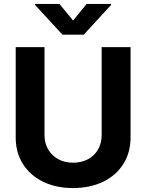

<svg xmlns="http://www.w3.org/2000/svg" viewBox="-20 -947 744 977"><path d="M644.4 -707V-247.5Q644.4 -171.4 608 -113.2Q571.6 -54.9 505.2 -22.5Q438.9 9.9 351.9 9.9Q264.9 9.9 198.8 -22.5Q132.7 -54.9 96.3 -113.2Q59.9 -171.4 59.9 -247.5V-707H206.4V-259.9Q206.4 -219.6 224.6 -187.6Q242.9 -155.6 276 -137.3Q309 -119.1 351.9 -119.1Q395.7 -119.1 428.7 -137.3Q461.8 -155.6 479.6 -187.6Q497.3 -219.6 497.3 -259.9V-707ZM351.9 -842.5 420.9 -927.1H545.2V-921.8L406 -770.5H297.7L158.5 -921.8V-927.1H282.4Z"/></svg>

Font: WEMIX Pretendard Variable
Style: Regular
Weight: 400
Designer: Base glyphs from Inter by Rasmus Andersson; Hangeul glyphs from Noto Sans CJK(Source Han Sans) by Jang Soo-young and Kan
Foundry: Kil Hyung-jin
Version: Version 1.000;Glyphs 3.2 (3208)